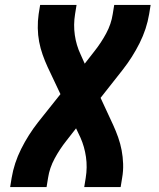

<svg xmlns="http://www.w3.org/2000/svg" viewBox="-20 -755 640 775"><path d="M21 0 27 -37Q37 -97 65.5 -154Q94 -211 134 -262L224 -375L172 -485Q161 -509 152 -534.5Q143 -560 138 -586.5Q133 -613 132.5 -641.5Q132 -670 136 -698L142 -735H289L283 -698Q276 -655 282 -613.5Q288 -572 305 -536L322 -498L361 -548Q388 -582 408.5 -620Q429 -658 435 -698L441 -735H588L582 -698Q572 -638 543.5 -581Q515 -524 475 -473L386 -360L437 -250Q448 -226 457 -200.5Q466 -175 471 -148.5Q476 -122 477 -93.5Q478 -65 473 -37L467 0H320L326 -37Q333 -80 327 -121.5Q321 -163 305 -199L287 -237L248 -187Q221 -153 200.5 -115Q180 -77 174 -37L168 0Z"/></svg>

Font: Iosevka Curly Heavy Extended
Style: Italic
Weight: 900
Width: 7
Italic angle: -9°
Monospace: yes
Designer: Belleve Invis
Foundry: Belleve Invis
Version: Version 11.1.0; ttfautohint (v1.8.3)